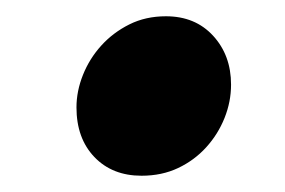

<svg xmlns="http://www.w3.org/2000/svg" viewBox="-20 -444 350 236"><path d="M154 -228Q118 -228 96 -251Q74 -274 74 -312Q74 -332 82 -352Q90 -372 104.5 -388Q119 -404 139 -414Q159 -424 184 -424Q220 -424 242 -400Q264 -376 264 -340Q264 -319 256 -299Q248 -279 233.5 -263Q219 -247 199 -237.5Q179 -228 154 -228Z"/></svg>

Font: TypoPRO Source Sans Pro
Style: Italic
Weight: 900
Italic angle: -11°
Designer: Paul D. Hunt
Foundry: Adobe Systems Incorporated
Version: Version 1.075;PS 2.000;hotconv 1.0.86;makeotf.lib2.5.63406